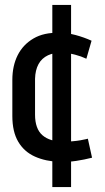

<svg xmlns="http://www.w3.org/2000/svg" viewBox="-20 -644 424 778"><path d="M192 114H268V-624H192ZM330 -406 351 -479Q320 -493 286.5 -502Q253 -511 220 -511Q158 -513 115.5 -488Q73 -463 51.5 -420Q30 -377 30 -320V-174Q30 -110 54 -69.5Q78 -29 121.5 -9.5Q165 10 222 12Q255 13 288.5 8Q322 3 353 -5L336 -82Q336 -82 328 -80Q320 -78 305.5 -75.5Q291 -73 273 -71.5Q255 -70 237 -70Q210 -70 188.5 -76.5Q167 -83 152 -96Q137 -109 129.5 -130Q122 -151 122 -179V-325Q123 -360 136 -384Q149 -408 174.5 -420Q200 -432 235 -430Q259 -429 284 -422.5Q309 -416 330 -406Z"/></svg>

Font: Advent Pro SemiBold
Style: Regular
Weight: 600
Designer: VivaRado, Andreas Kalpakidis
Foundry: VivaRado, Andreas Kalpakidis
Version: Version 3.000